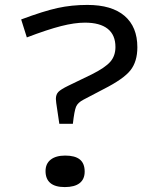

<svg xmlns="http://www.w3.org/2000/svg" viewBox="-20 -745 654 780"><path d="M276 -242H221Q210 -316 208.5 -326.5Q207 -337 207 -343Q207 -361 217 -371.5Q227 -382 258 -397L353 -443Q407 -470 428 -494Q449 -518 449 -554Q449 -603 417.5 -628Q386 -653 325 -653Q283 -653 228 -639Q173 -625 89 -593L66 -666Q157 -700 214 -712.5Q271 -725 335 -725Q434 -725 486 -680.5Q538 -636 538 -553Q538 -495 510 -459.5Q482 -424 401 -383L319 -340Q296 -328 289 -311.5Q282 -295 276 -242ZM324 -48Q324 -17 303.5 -1Q283 15 243 15Q204 15 184.5 -1.5Q165 -18 165 -50Q165 -80 186 -96.5Q207 -113 245 -113Q285 -113 304.5 -97Q324 -81 324 -48Z"/></svg>

Font: Intel One Mono
Style: Regular
Weight: 400
Monospace: yes
Designer: Fred Shallcrass
Foundry: Frere-Jones Type LLC
Version: Version 1.400;hotconv 1.1.0;makeotfexe 2.6.0;FJTRelease1.4